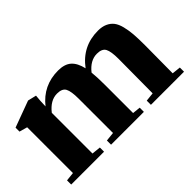

<svg xmlns="http://www.w3.org/2000/svg" viewBox="-66 -700 953 953"><g transform="rotate(-45 411.0 -223.0)"><path d="M13.2 0V-29.3L59.6 -34.2V-355.5L17.6 -367.2V-395L156.7 -446.3L201.7 -435.5Q198.2 -404.8 197.3 -364.3Q262.2 -446.3 367.2 -446.3Q412.6 -446.3 437 -424.6Q461.4 -402.8 471.7 -357.4Q537.6 -446.3 647 -446.3Q675.8 -446.3 696.3 -437Q716.8 -427.7 729.5 -411.4Q742.2 -395 749.3 -366.9Q756.3 -338.9 758.8 -307.6Q761.2 -276.4 761.2 -231Q761.2 -132.3 759.8 -34.2L805.2 -29.3V0H572.8V-29.3L619.1 -34.2Q620.6 -196.8 620.6 -274.9Q620.6 -326.7 609.4 -347.9Q598.1 -369.1 562.5 -369.1Q515.1 -369.1 477.5 -321.3Q481.4 -286.1 481.4 -231V-33.7L523.4 -29.3V0H293V-29.3L340.8 -34.2V-274.9Q340.8 -326.7 329.6 -347.9Q318.4 -369.1 282.7 -369.1Q235.4 -369.1 196.8 -319.8V-34.2L243.7 -29.3V0Z"/></g></svg>

Font: Elstob Grade
Style: Regular
Weight: 400
Designer: Peter S. Baker
Version: Version 1.015